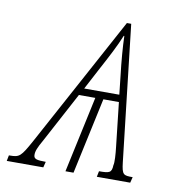

<svg xmlns="http://www.w3.org/2000/svg" viewBox="-119 -596 608 657"><g transform="rotate(10 185.0 -268.0)"><path d="M-53 0H74L79 -20C47 -20 38 -23 37 -35C36 -49 42 -63 58 -91L151 -265H208L151 0H179L236 -265H290L307 -113C310 -88 312 -58 309 -49C308 -22 300 -20 264 -20L260 0H376L381 -20C349 -20 344 -21 339 -64L285 -536H270L23 -80C-7 -26 -12 -20 -45 -20H-49ZM165 -290 203 -362C231 -414 252 -454 267 -491H269C270 -454 274 -404 280 -354L287 -290Z"/></g></svg>

Font: Noto Serif Condensed Thin
Style: Italic
Weight: 100
Width: 3
Italic angle: -12°
Designer: Monotype Design Team
Foundry: Monotype Imaging Inc.
Version: Version 2.013